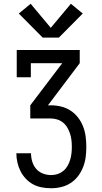

<svg xmlns="http://www.w3.org/2000/svg" viewBox="-20 -786 540 1021"><path d="M252 215Q227 215 202.5 210.5Q178 206 156.5 194.5Q135 183 117.5 164.5Q100 146 89 124Q78 102 72.5 78Q67 54 67 29H145Q145 52 151.5 73.5Q158 95 172.5 112Q187 129 208.5 137Q230 145 252 145Q270 145 286.5 139.5Q303 134 316.5 123Q330 112 339 96.5Q348 81 353 64Q358 47 360 30Q362 13 362 -5Q362 -23 360 -40.5Q358 -58 352.5 -75Q347 -92 338 -107.5Q329 -123 315.5 -134Q302 -145 285 -150.5Q268 -156 250 -156H141V-226L311 -450H144V-375H69V-520H404V-450L235 -226H250Q278 -226 305 -219.5Q332 -213 355 -198Q378 -183 395 -161Q412 -139 422 -113Q432 -87 435.5 -59.5Q439 -32 439 -5Q439 23 435.5 50Q432 77 422 102.5Q412 128 395.5 150Q379 172 356 187Q333 202 306 208.5Q279 215 252 215ZM207 -586 80 -714 143 -766 250 -638 357 -766 420 -714 293 -586Z"/></svg>

Font: Iosevka Slab
Style: Regular
Weight: 400
Monospace: yes
Designer: Belleve Invis
Foundry: Belleve Invis
Version: Version 11.2.4; ttfautohint (v1.8.3)